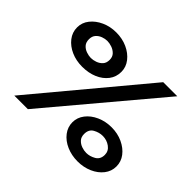

<svg xmlns="http://www.w3.org/2000/svg" viewBox="-146 -833 1042 1042"><g transform="rotate(45 375.0 -312.0)"><path d="M209 -371Q163 -371 124.5 -388Q86 -405 62.5 -435Q39 -465 39 -503Q39 -540 62.5 -569.5Q86 -599 124.5 -616.5Q163 -634 209 -634Q256 -634 294.5 -616.5Q333 -599 356.5 -569Q380 -539 380 -502Q380 -463 357.5 -433.5Q335 -404 296.5 -387.5Q258 -371 209 -371ZM60 0 580 -623H688L164 0ZM209 -438Q226 -438 244.5 -444.5Q263 -451 276 -465Q289 -479 289 -503Q289 -526 275.5 -540Q262 -554 243 -560.5Q224 -567 207 -567Q191 -567 173 -560.5Q155 -554 142.5 -540Q130 -526 130 -503Q130 -479 142.5 -465Q155 -451 174 -444.5Q193 -438 209 -438ZM555 10Q509 10 470 -7Q431 -24 408 -54Q385 -84 385 -121Q385 -157 408 -187Q431 -217 470 -234.5Q509 -252 555 -252Q602 -252 640.5 -234Q679 -216 701.5 -186.5Q724 -157 724 -120Q724 -83 701 -53.5Q678 -24 639.5 -7Q601 10 555 10ZM556 -56Q583 -56 609 -71Q635 -86 635 -120Q635 -149 610.5 -167Q586 -185 554 -185Q527 -185 501 -170.5Q475 -156 475 -121Q475 -97 488 -83Q501 -69 519.5 -62.5Q538 -56 556 -56Z"/></g></svg>

Font: Inconsolata ExtraExpanded SemiBold
Style: Regular
Weight: 600
Width: 8
Monospace: yes
Designer: Raph Levien, Cyreal, Brenton Simpson
Foundry: Raph Levien, Cyreal, Google
Version: Version 3.001; ttfautohint (v1.8.2.53-6de2)